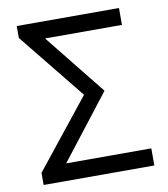

<svg xmlns="http://www.w3.org/2000/svg" viewBox="-82 -803 765 873"><g transform="rotate(-10 300.5 -366.5)"><path d="M49 0H560V-79H167L396 -374L171 -655H526V-733H54V-678L301 -372L49 -56Z"/></g></svg>

Font: Noto Sans CJK SC
Style: Regular
Weight: 400
Designer: Ryoko NISHIZUKA 西塚涼子 (kana, bopomofo & ideographs); Paul D. Hunt (Latin, Greek & Cyrillic); Sandoll Communications 산돌커뮤니
Foundry: Adobe
Version: Version 2.004;hotconv 1.0.118;makeotfexe 2.5.65603